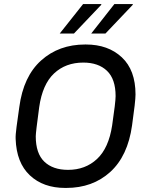

<svg xmlns="http://www.w3.org/2000/svg" viewBox="-20 -915 730 945"><path d="M301 10Q193 10 127 -52Q61 -114 57 -231Q56 -250 61.5 -291Q67 -332 69 -345L75 -388Q95 -539 182.5 -617.5Q270 -696 399 -696H403Q512 -696 579.5 -633Q647 -570 647 -450Q647 -417 630 -298Q609 -147 522.5 -68.5Q436 10 306 10ZM532 -298Q549 -413 549 -442Q549 -526 506.5 -566.5Q464 -607 390 -607Q303 -607 246 -553.5Q189 -500 173 -388Q156 -263 156 -244Q156 -160 198 -119.5Q240 -79 315 -79Q400 -79 457.5 -132.5Q515 -186 532 -298ZM478 -895 479 -892 344 -750H274L389 -895ZM633 -895 634 -892 499 -750H429L543 -895Z"/></svg>

Font: Chivo
Style: Italic
Weight: 400
Italic angle: -8.05°
Designer: Hector Gatti
Foundry: Omnibus-Type
Version: Version 1.007